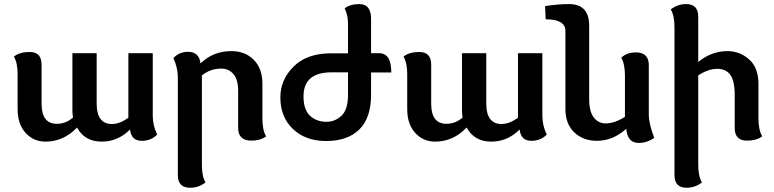

<svg xmlns="http://www.w3.org/2000/svg" viewBox="-20 -676 3752 931"><path d="M610.8 -46.9H609.4Q551.3 10.7 472.7 10.7Q390.6 10.7 353.5 -57.6Q288.6 10.7 200.7 10.7Q142.6 10.7 104 -31.7Q65.4 -74.2 65.4 -147V-316.4Q65.4 -341.3 61.3 -363.3Q57.1 -385.3 47.4 -401.4Q73.7 -423.8 124.5 -423.8Q181.6 -423.8 181.6 -362.3V-173.8Q181.6 -124 200.2 -99.9Q218.8 -75.7 255.4 -75.7Q299.3 -75.7 334 -106Q331.1 -122.6 331.1 -142.1V-418H448.7V-173.8Q448.7 -124 467.5 -99.4Q486.3 -74.7 522 -74.7Q561.5 -74.7 602.5 -105.5V-418H720.7V-115.7Q720.7 -66.9 742.2 -23.4Q712.4 6.8 667.5 6.8Q616.7 6.8 610.8 -46.9Z M842.3 -302.2Q842.3 -346.2 820.8 -394.5Q849.1 -424.8 891.1 -424.8Q945.3 -424.8 952.1 -369.6H953.6Q1014.2 -428.2 1102.1 -428.2Q1168.5 -428.2 1210.4 -386Q1252.4 -343.8 1252.4 -271V-100.1Q1252.4 -75.2 1256.6 -53.2Q1260.7 -31.2 1270.5 -15.1Q1243.7 5.9 1198.7 5.9Q1134.8 5.9 1134.8 -55.7V-235.8Q1134.8 -289.6 1112.3 -316.4Q1089.8 -343.3 1052.7 -343.3Q999 -343.3 959 -310.1V123.5Q959 148.4 962.9 170.4Q966.8 192.4 976.6 208.5Q943.4 234.4 901.9 234.4Q842.3 234.4 842.3 172.9Z M1564 -85.4Q1604 -85.4 1635.7 -114.7Q1667.5 -144 1667.5 -216.8V-325.2H1587.4Q1451.7 -325.2 1451.7 -209Q1451.7 -143.6 1483.4 -114.5Q1515.1 -85.4 1564 -85.4ZM1561.5 7.8Q1461.4 7.8 1400.4 -50.5Q1339.4 -108.9 1339.4 -203.6Q1339.4 -289.6 1403.8 -353.5Q1468.3 -417.5 1585.9 -417.5H1667.5V-558.6Q1667.5 -603.5 1651.4 -635.3Q1677.2 -656.2 1722.7 -656.2Q1779.3 -656.2 1779.3 -585V-418H1818.8Q1877.4 -418 1877.4 -324.7H1779.3V-216.3Q1779.3 -104 1722.2 -48.1Q1665 7.8 1561.5 7.8Z M2500 -46.9H2498.5Q2440.4 10.7 2361.8 10.7Q2279.8 10.7 2242.7 -57.6Q2177.7 10.7 2089.8 10.7Q2031.7 10.7 1993.2 -31.7Q1954.6 -74.2 1954.6 -147V-316.4Q1954.6 -341.3 1950.4 -363.3Q1946.3 -385.3 1936.5 -401.4Q1962.9 -423.8 2013.7 -423.8Q2070.8 -423.8 2070.8 -362.3V-173.8Q2070.8 -124 2089.4 -99.9Q2107.9 -75.7 2144.5 -75.7Q2188.5 -75.7 2223.1 -106Q2220.2 -122.6 2220.2 -142.1V-418H2337.9V-173.8Q2337.9 -124 2356.7 -99.4Q2375.5 -74.7 2411.1 -74.7Q2450.7 -74.7 2491.7 -105.5V-418H2609.9V-115.7Q2609.9 -66.9 2631.3 -23.4Q2601.6 6.8 2556.6 6.8Q2505.9 6.8 2500 -46.9Z M2836.9 -194.8Q2836.9 -135.7 2858.9 -106.7Q2880.9 -77.6 2917.5 -77.6Q2960 -77.6 3010.3 -109.4V-311Q3010.3 -335.9 3006.1 -357.9Q3002 -379.9 2992.2 -396Q3019 -421.9 3063 -421.9Q3126 -421.9 3126 -360.4V-120.1Q3126 -76.2 3152.3 -7.8Q3118.2 17.1 3077.1 17.1Q3022.9 17.1 3016.6 -51.3Q2951.7 6.8 2874.5 6.8Q2808.1 6.8 2764.9 -33.9Q2721.7 -74.7 2721.7 -147V-525.9Q2721.7 -582.5 2626 -582.5L2623 -646.5Q2684.6 -656.2 2739.7 -656.2Q2836.9 -656.2 2836.9 -550.8Z M3250.5 -545.4Q3250.5 -570.3 3246.3 -592.3Q3242.2 -614.3 3232.4 -630.4Q3265.6 -656.2 3307.1 -656.2Q3365.7 -656.2 3365.7 -594.7V-375.5Q3430.2 -428.2 3507.3 -428.2Q3567.4 -428.2 3612.5 -387.9Q3657.7 -347.7 3657.7 -269V-100.1Q3657.7 -75.2 3662.1 -53.2Q3666.5 -31.2 3675.8 -15.1Q3649.4 5.9 3602.5 5.9Q3542.5 5.9 3542.5 -55.7V-216.3Q3542.5 -284.7 3521 -313.5Q3499.5 -342.3 3458 -342.3Q3414.6 -342.3 3365.7 -310.5V123.5Q3365.7 148.4 3369.9 170.4Q3374 192.4 3383.8 208.5Q3350.6 234.4 3309.1 234.4Q3250.5 234.4 3250.5 172.9Z"/></svg>

Font: ALMAS
Style: Bold
Weight: 700
Designer: ALMAS Font/ by Husham Jawad Kadhim, derived from the Bainsely font by/ Paul James MIller
Foundry: High-Logic / Made with FontCreator
Version: Version 1.411;September 19, 2021;FontCreator 14.0.0.2814 32-